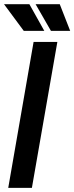

<svg xmlns="http://www.w3.org/2000/svg" viewBox="-22 -915 362 935"><path d="M257.3 -710.9 133.3 0H18.1L141.6 -710.9ZM193.8 -764.6 121.1 -894.5H-2.4L93.8 -764.6ZM319.8 -764.6 269 -894.5H151.4L226.1 -764.6Z"/></svg>

Font: Roboto Condensed Medium
Style: Italic
Weight: 500
Italic angle: -12°
Designer: Christian Robertson
Foundry: Google
Version: Version 3.0; 2020